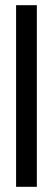

<svg xmlns="http://www.w3.org/2000/svg" viewBox="-20 -720 204 740"><path d="M42 0V-700H122V0Z"/></svg>

Font: Stick No Bills
Style: Regular
Weight: 400
Version: Version 2.000